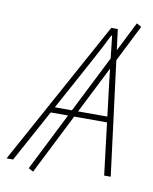

<svg xmlns="http://www.w3.org/2000/svg" viewBox="-125 -763 689 864"><g transform="rotate(10 219.0 -331.0)"><path d="M86 38 64 26 430 -700 452 -688ZM-42 0 320 -660H350L434 0H404L356 -396Q350 -452 343 -509Q336 -566 330 -626H326Q296 -565 266 -510Q236 -455 204 -396L-12 0ZM104 -238 112 -264H392L386 -238Z"/></g></svg>

Font: Source Sans 3 ExtraLight
Style: Italic
Weight: 250
Italic angle: -11°
Designer: Paul D. Hunt
Foundry: Adobe
Version: Version 3.046;hotconv 1.0.118;makeotfexe 2.5.65603